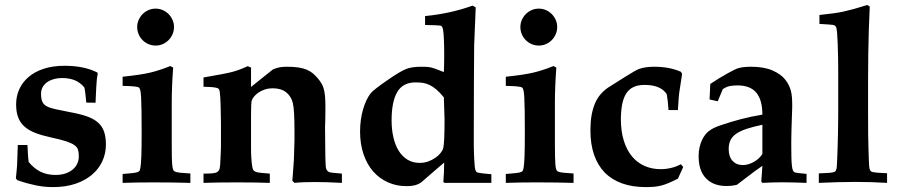

<svg xmlns="http://www.w3.org/2000/svg" viewBox="-20 -742 3648 779"><path d="M52.2 -153.8H91.3Q92.3 -126 93.8 -108.9Q95.2 -91.8 96.2 -85Q118.2 -58.1 144.5 -45.2Q170.9 -32.2 205.1 -32.2Q228 -32.2 245.8 -38.3Q263.7 -44.4 275.6 -54.7Q287.6 -64.9 293.7 -78.6Q299.8 -92.3 299.8 -107.4Q299.8 -123 296.6 -134Q293.5 -145 281.7 -153.3Q270 -161.6 247.6 -168.9Q225.1 -176.3 186 -184.6Q150.4 -192.4 124 -202.4Q97.7 -212.4 80.1 -227.8Q62.5 -243.2 54 -265.1Q45.4 -287.1 45.4 -318.4Q45.4 -351.6 58.3 -380.1Q71.3 -408.7 96.2 -429.9Q121.1 -451.2 157.7 -463.1Q194.3 -475.1 242.2 -475.1Q321.3 -475.1 375 -447.8L376.5 -442.9Q375.5 -436 374.5 -431.2Q373.5 -426.3 373 -421.1Q372.6 -416 372.1 -409.2Q371.6 -402.3 370.8 -391.6Q370.1 -380.9 369.4 -365Q368.7 -349.1 367.7 -325.2L330.1 -325.7Q329.6 -329.6 328.9 -336.7Q328.1 -343.8 327.4 -352.3Q326.7 -360.8 325.4 -369.9Q324.2 -378.9 322.8 -386.2Q292.5 -425.3 233.4 -425.3Q212.9 -425.3 196.5 -420.4Q180.2 -415.5 169.2 -407Q158.2 -398.4 152.3 -387Q146.5 -375.5 146.5 -362.3Q146.5 -341.3 151.6 -329.6Q156.7 -317.9 169.7 -310.8Q182.6 -303.7 204.8 -299.1Q227.1 -294.4 260.7 -287.6Q302.2 -280.3 330.8 -270.5Q359.4 -260.7 377 -245.4Q394.5 -230 402.1 -208.3Q409.7 -186.5 409.7 -155.3Q409.7 -119.6 395.3 -88.1Q380.9 -56.6 353.3 -33.2Q325.7 -9.8 285.9 3.7Q246.1 17.1 194.8 17.1Q177.2 17.1 160.6 15.4Q144 13.7 128.4 10.7Q111.8 7.3 92.5 2.2Q73.2 -2.9 49.8 -11.2L44.4 -18.6Q46.4 -37.1 47.6 -50.5Q48.8 -64 49.3 -71.8Z M611.3 -707Q627 -707 640.6 -700.9Q654.3 -694.8 664.3 -684.6Q674.3 -674.3 680.2 -660.9Q686 -647.5 686 -632.3Q686 -617.2 680.2 -603.5Q674.3 -589.8 664.3 -579.6Q654.3 -569.3 640.6 -563.2Q627 -557.1 611.3 -557.1Q596.2 -557.1 582.5 -563Q568.8 -568.8 558.6 -579.1Q548.3 -589.4 542.5 -603Q536.6 -616.7 536.6 -632.3Q536.6 -647.5 542.5 -660.9Q548.3 -674.3 558.3 -684.6Q568.4 -694.8 582 -700.9Q595.7 -707 611.3 -707ZM477.5 0V-36.1Q504.9 -38.1 519 -39.8Q533.2 -41.5 539.6 -44.2Q545.9 -46.9 547.1 -51Q548.3 -55.2 549.8 -62Q552.2 -74.7 553.5 -109.4Q554.7 -144 554.7 -200.2Q554.7 -256.3 554.2 -291.7Q553.7 -327.1 552.5 -347.4Q551.3 -367.7 549.1 -376Q546.9 -384.3 543.9 -386.7Q536.6 -392.6 477.5 -393.6V-430.7Q514.6 -434.6 542.5 -438.7Q570.3 -442.9 588.9 -447.3Q607.4 -451.7 627.9 -458.3Q648.4 -464.8 670.9 -474.1L682.6 -467.8Q676.8 -391.6 676.8 -324.7V-158.7Q676.8 -126 677.2 -105Q677.7 -84 679 -71.5Q680.2 -59.1 682.4 -53.7Q684.6 -48.3 688.5 -46.4Q694.8 -43 710.4 -41.3Q726.1 -39.6 752.4 -38.1V0Q717.3 -1 680.2 -1.5Q643.1 -2 601.6 -2Q566.4 -2 535.4 -1.5Q504.4 -1 477.5 0Z M1367.2 -37.6V0Q1333.5 -2 1306.6 -2.7Q1279.8 -3.4 1258.8 -3.4Q1233.9 -3.4 1213.4 -2.7Q1192.9 -2 1174.8 0L1166 -8.8Q1166.5 -14.2 1168.2 -35.2Q1169.9 -56.2 1172.4 -93.3L1174.8 -173.3V-211.9Q1174.8 -254.9 1173.1 -282.7Q1171.4 -310.5 1168 -324.2Q1161.6 -351.1 1141.1 -367.4Q1120.6 -383.8 1086.4 -383.8Q1069.8 -383.8 1055.4 -379.2Q1041 -374.5 1030 -367.2Q1019 -359.9 1011.7 -351.3Q1004.4 -342.8 1001.5 -334.5Q998.5 -326.7 998.5 -277.3V-256.3V-174.3Q998.5 -159.7 998.5 -139.4Q998.5 -119.1 999.8 -100.1Q1001 -81.1 1003.4 -66.4Q1005.9 -51.8 1010.7 -48.8Q1014.6 -46.4 1016.8 -45.2Q1019 -43.9 1024.4 -42.7Q1029.8 -41.5 1041 -40.5Q1052.2 -39.6 1074.7 -37.6V0Q1047.9 -1 1015.4 -1.5Q982.9 -2 944.3 -2Q898.9 -2 864.7 -1.5Q830.6 -1 805.7 0V-37.6Q828.6 -37.6 842 -38.8Q855.5 -40 862.3 -44.7Q869.1 -49.3 871.3 -59.1Q873.5 -68.8 874 -86.4L876 -129.9Q876.5 -136.7 876.5 -147.7Q876.5 -158.7 876.5 -174.3V-238.3Q876.5 -246.1 876.2 -259Q876 -272 875.7 -286.9Q875.5 -301.8 875 -317.4Q874.5 -333 873.8 -345.9Q873 -358.9 871.8 -367.9Q870.6 -377 869.1 -378.9Q867.7 -381.3 865 -383.1Q862.3 -384.8 856 -386.2Q849.6 -387.7 837.9 -388.7Q826.2 -389.6 805.7 -390.1V-427.7Q850.1 -435.5 879.2 -440.9Q908.2 -446.3 922.4 -450.2Q950.2 -457.5 985.4 -473.6L998.5 -467.8V-389.2L1087.4 -460.4Q1096.2 -463.9 1103 -466.1Q1109.9 -468.3 1116.2 -469.2Q1122.6 -470.2 1129.4 -470.7Q1136.2 -471.2 1145 -471.2Q1171.4 -471.2 1190.4 -468.3Q1209.5 -465.3 1223.4 -459.7Q1237.3 -454.1 1247.6 -445.8Q1257.8 -437.5 1267.6 -426.3Q1276.9 -415.5 1283.2 -405.5Q1289.6 -395.5 1293.2 -382.8Q1296.9 -370.1 1298.6 -352.8Q1300.3 -335.4 1300.3 -309.6Q1300.3 -288.1 1300 -274.2Q1299.8 -260.3 1299.6 -251Q1299.3 -241.7 1299.1 -235.8Q1298.8 -230 1298.8 -224.6L1299.3 -174.3Q1299.8 -131.3 1300 -107.2Q1300.3 -83 1301.3 -70.8Q1302.2 -58.6 1304.4 -54.4Q1306.6 -50.3 1310.5 -46.9Q1313.5 -44.4 1317.4 -43.2Q1321.3 -42 1327.6 -41.3Q1334 -40.5 1343.5 -39.8Q1353 -39.1 1367.2 -37.6Z M1973.6 -35.2V0H1871.1H1783.2L1778.8 -3.9L1781.2 -42.5L1782.2 -82.5Q1765.1 -68.4 1747.1 -52.5Q1729 -36.6 1708.5 -19Q1699.7 -10.7 1692.1 -4.6Q1684.6 1.5 1675.8 5.4Q1667 9.3 1655.8 11.2Q1644.5 13.2 1628.4 13.2Q1588.4 13.2 1554 -2.2Q1519.5 -17.6 1494.4 -46.1Q1469.2 -74.7 1455.1 -116Q1440.9 -157.2 1440.9 -208.5Q1440.9 -232.9 1444.1 -255.6Q1447.3 -278.3 1453.1 -298.6Q1459 -318.8 1466.8 -335.2Q1474.6 -351.6 1483.9 -363.3Q1494.6 -377 1549.3 -415Q1603.5 -452.6 1627.4 -461.9Q1650.4 -471.2 1689 -471.2Q1702.6 -471.2 1711.7 -470.7Q1720.7 -470.2 1729.7 -468Q1738.8 -465.8 1750.2 -461.4Q1761.7 -457 1780.8 -449.7Q1782.2 -478.5 1782.2 -509.8Q1782.2 -516.6 1782.2 -527.6Q1782.2 -538.6 1782 -551.3Q1781.7 -564 1781.2 -576.9Q1780.8 -589.8 1780 -601.1Q1779.3 -612.3 1777.8 -620.4Q1776.4 -628.4 1774.4 -631.3Q1772.5 -634.3 1771.7 -635.7Q1771 -637.2 1765.6 -638.2Q1760.3 -639.2 1746.6 -639.6Q1732.9 -640.1 1704.6 -640.6V-676.8Q1808.6 -687 1897.5 -719.2L1910.2 -711.9Q1909.7 -704.1 1909.2 -689.9Q1908.7 -675.8 1908 -659.2Q1907.2 -642.6 1906.5 -625.2Q1905.8 -607.9 1905.3 -593.5Q1904.8 -579.1 1904.3 -569.3Q1903.8 -559.6 1903.8 -558.1Q1902.8 -494.1 1902.8 -405.3Q1902.8 -316.4 1902.3 -201.2V-155.8Q1902.3 -144 1902.8 -127.2Q1903.3 -110.4 1904.1 -94.5Q1904.8 -78.6 1906.2 -66.2Q1907.7 -53.7 1909.7 -50.3Q1911.6 -46.9 1912.8 -44.9Q1914.1 -43 1919.7 -41.5Q1925.3 -40 1937.5 -38.6Q1949.7 -37.1 1973.6 -35.2ZM1780.8 -347.2Q1764.2 -367.2 1750 -379.2Q1735.8 -391.1 1722.4 -397.5Q1709 -403.8 1695.3 -405.8Q1681.6 -407.7 1666 -407.7Q1614.7 -407.7 1591.8 -368.7Q1568.8 -329.6 1568.8 -253.9Q1568.8 -216.3 1576.2 -184.6Q1583.5 -152.8 1597.9 -129.9Q1612.3 -106.9 1633.5 -94Q1654.8 -81.1 1683.1 -81.1Q1701.2 -81.1 1717.3 -86.9Q1733.4 -92.8 1746.3 -101.8Q1759.3 -110.8 1767.6 -121.3Q1775.9 -131.8 1778.3 -141.1Q1783.7 -161.6 1783.7 -257.3Z M2166 -707Q2181.6 -707 2195.3 -700.9Q2209 -694.8 2219 -684.6Q2229 -674.3 2234.9 -660.9Q2240.7 -647.5 2240.7 -632.3Q2240.7 -617.2 2234.9 -603.5Q2229 -589.8 2219 -579.6Q2209 -569.3 2195.3 -563.2Q2181.6 -557.1 2166 -557.1Q2150.9 -557.1 2137.2 -563Q2123.5 -568.8 2113.3 -579.1Q2103 -589.4 2097.2 -603Q2091.3 -616.7 2091.3 -632.3Q2091.3 -647.5 2097.2 -660.9Q2103 -674.3 2113 -684.6Q2123 -694.8 2136.7 -700.9Q2150.4 -707 2166 -707ZM2032.2 0V-36.1Q2059.6 -38.1 2073.7 -39.8Q2087.9 -41.5 2094.2 -44.2Q2100.6 -46.9 2101.8 -51Q2103 -55.2 2104.5 -62Q2106.9 -74.7 2108.2 -109.4Q2109.4 -144 2109.4 -200.2Q2109.4 -256.3 2108.9 -291.7Q2108.4 -327.1 2107.2 -347.4Q2106 -367.7 2103.8 -376Q2101.6 -384.3 2098.6 -386.7Q2091.3 -392.6 2032.2 -393.6V-430.7Q2069.3 -434.6 2097.2 -438.7Q2125 -442.9 2143.6 -447.3Q2162.1 -451.7 2182.6 -458.3Q2203.1 -464.8 2225.6 -474.1L2237.3 -467.8Q2231.4 -391.6 2231.4 -324.7V-158.7Q2231.4 -126 2231.9 -105Q2232.4 -84 2233.6 -71.5Q2234.9 -59.1 2237.1 -53.7Q2239.3 -48.3 2243.2 -46.4Q2249.5 -43 2265.1 -41.3Q2280.8 -39.6 2307.1 -38.1V0Q2272 -1 2234.9 -1.5Q2197.8 -2 2156.2 -2Q2121.1 -2 2090.1 -1.5Q2059.1 -1 2032.2 0Z M2752 -64.5 2730.5 -17.1Q2709 -6.3 2692.9 0.5Q2676.8 7.3 2662.4 11Q2647.9 14.6 2633.1 15.9Q2618.2 17.1 2599.6 17.1Q2545.9 17.1 2504.2 2.2Q2462.4 -12.7 2433.8 -41.7Q2405.3 -70.8 2390.4 -113.8Q2375.5 -156.7 2375.5 -212.9Q2375.5 -247.1 2380.1 -273.7Q2384.8 -300.3 2393.6 -321.3Q2402.3 -342.3 2415.5 -357.9Q2428.7 -373.5 2445.8 -385.7L2521 -433.1Q2559.6 -457.5 2573.2 -462.4Q2597.7 -471.2 2634.3 -471.2Q2696.8 -471.2 2742.7 -450.7L2747.6 -442.4L2735.4 -362.8Q2734.4 -357.4 2733.4 -340.6Q2732.4 -323.7 2730.5 -295.4H2692.4Q2689.5 -338.9 2685.1 -359.9Q2673.8 -377.9 2651.4 -387.7Q2628.9 -397.5 2595.2 -397.5Q2568.8 -397.5 2550.5 -388.9Q2532.2 -380.4 2521 -363Q2509.8 -345.7 2504.6 -320.1Q2499.5 -294.4 2499 -259.8Q2499 -209.5 2511 -171.1Q2522.9 -132.8 2544.4 -107.2Q2565.9 -81.5 2595.5 -68.6Q2625 -55.7 2660.2 -55.7Q2705.1 -55.7 2742.7 -75.7Z M3252.4 -36.6V0Q3224.1 -1 3199.5 -1.7Q3174.8 -2.4 3152.8 -2.4Q3132.3 -2.4 3112.5 -1.7Q3092.8 -1 3073.2 0L3068.8 -5.4L3073.2 -69.3Q3064.9 -64 3039.1 -44.9Q3013.2 -25.9 2969.7 7.8Q2949.7 12.7 2927.7 12.7Q2874.5 12.7 2844.5 -18.3Q2814.5 -49.3 2814.5 -108.4Q2814.5 -128.4 2818.4 -144.8Q2822.3 -161.1 2828.4 -174.1Q2834.5 -187 2841.8 -196Q2849.1 -205.1 2856.4 -210.4Q2864.7 -216.8 2876.2 -222.7Q2887.7 -228.5 2904.3 -233.9Q2942.9 -247.1 2985.1 -258.3Q3027.3 -269.5 3073.2 -276.9Q3073.2 -336.4 3048.6 -366Q3023.9 -395.5 2972.2 -395.5Q2957.5 -395.5 2942.6 -393.1Q2927.7 -390.6 2912.6 -380.4L2892.1 -331.1L2858.9 -338.4L2861.8 -401.4Q2879.4 -413.1 2897.2 -424.1Q2915 -435.1 2930.9 -443.8Q2946.8 -452.6 2958.7 -458.5Q2970.7 -464.4 2976.6 -465.8Q2996.6 -471.2 3027.3 -471.2Q3080.6 -471.2 3115 -455.8Q3149.4 -440.4 3165.5 -419.4Q3173.8 -409.2 3179.4 -398.2Q3185.1 -387.2 3188.5 -374.8Q3191.9 -362.3 3193.1 -347.4Q3194.3 -332.5 3194.3 -314Q3194.3 -312.5 3194.1 -303.5Q3193.8 -294.4 3193.4 -281Q3192.9 -267.6 3192.4 -251.2Q3191.9 -234.9 3191.4 -218.5Q3190.9 -202.1 3190.7 -186.8Q3190.4 -171.4 3190.4 -160.6Q3190.4 -127 3190.9 -105.2Q3191.4 -83.5 3192.9 -70.6Q3194.3 -57.6 3196.8 -51.5Q3199.2 -45.4 3203.1 -43.5Q3207.5 -41 3220 -39.8Q3232.4 -38.6 3252.4 -36.6ZM3073.2 -235.8Q3036.1 -228 3010 -219.5Q2983.9 -210.9 2967.5 -199.7Q2951.2 -188.5 2943.8 -173.3Q2936.5 -158.2 2936.5 -137.7Q2936.5 -106.4 2952.1 -89.4Q2967.8 -72.3 2994.1 -72.3Q3005.4 -72.3 3016.6 -75.7Q3027.8 -79.1 3038.3 -85Q3048.8 -90.8 3057.9 -99.1Q3066.9 -107.4 3073.2 -117.2Z M3579.1 -39.1V0Q3548.3 -2 3516.8 -2.9Q3485.4 -3.9 3451.7 -3.9Q3418 -3.9 3380.9 -2.9Q3343.8 -2 3302.2 0V-38.6Q3327.6 -39.6 3341.6 -40.5Q3355.5 -41.5 3362.3 -43.5Q3369.1 -45.4 3371.1 -49.3Q3373 -53.2 3374.5 -59.6Q3375 -62.5 3375.7 -75.4Q3376.5 -88.4 3377.2 -108.2Q3377.9 -127.9 3378.7 -151.9Q3379.4 -175.8 3379.9 -200.4Q3380.4 -225.1 3380.6 -248.5Q3380.9 -272 3380.9 -289.6V-450.7Q3380.9 -477.1 3380.4 -506.3Q3379.9 -535.6 3378.9 -561.5Q3377.9 -587.4 3376.5 -606.4Q3375 -625.5 3372.6 -631.3Q3370.1 -635.7 3367.7 -637.9Q3365.2 -640.1 3358.6 -641.1Q3352.1 -642.1 3339.6 -642.8Q3327.1 -643.6 3304.7 -645V-681.2Q3335.4 -684.6 3359.4 -687.7Q3383.3 -690.9 3401.4 -694.8Q3419.4 -698.7 3443.6 -705.3Q3467.8 -711.9 3498.5 -721.7L3508.8 -715.8L3504.9 -617.2Q3503.9 -575.7 3502.9 -525.1Q3502 -474.6 3502 -413.6V-288.6Q3502 -233.9 3502.4 -197.3Q3502.9 -160.6 3503.7 -137Q3504.4 -113.3 3504.9 -99.4Q3505.4 -85.4 3505.9 -76.7Q3506.3 -64 3508.1 -57.4Q3509.8 -50.8 3512.7 -47.9Q3515.6 -44.9 3519.8 -44.2Q3523.9 -43.5 3529.3 -42.5Q3531.7 -42 3543.7 -41Q3555.7 -40 3579.1 -39.1Z"/></svg>

Font: XB Kayhan
Style: Bold
Weight: 700
Designer: Behnam
Foundry: Irmug
Version: Version 7.300 2009